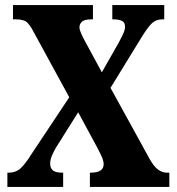

<svg xmlns="http://www.w3.org/2000/svg" viewBox="-20 -734 695 754"><path d="M9 0V-56H14Q44 -56 63 -75Q82 -94 101 -125L252 -352L114 -605Q101 -631 88 -644.5Q75 -658 43 -658H31V-714H345V-658H340Q311 -658 301.5 -648.5Q292 -639 292 -627Q292 -617 299.5 -600.5Q307 -584 315 -570L380 -450L447 -568Q454 -581 462.5 -598.5Q471 -616 471 -629Q471 -647 458 -652.5Q445 -658 425 -658H421V-714H625V-658H617Q593 -658 576.5 -642.5Q560 -627 535 -586L414 -389L568 -109Q585 -79 601.5 -67.5Q618 -56 634 -56H645V0H333V-56H337Q387 -56 387 -89Q387 -100 382 -113Q377 -126 360 -158L287 -293L199 -153Q191 -139 184 -123Q177 -107 177 -91Q177 -75 187 -65.5Q197 -56 224 -56H228V0Z"/></svg>

Font: Noto Serif ExtraCondensed Black
Style: Regular
Weight: 900
Width: 2
Designer: Monotype Design Team
Foundry: Monotype Imaging Inc.
Version: Version 2.015; ttfautohint (v1.8.4.7-5d5b)